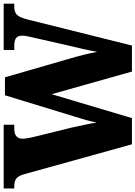

<svg xmlns="http://www.w3.org/2000/svg" viewBox="131 -892 754 1069"><g transform="rotate(-90 508.5 -357.0)"><path d="M73 -602Q64 -633 49 -644Q34 -655 7 -655H-6V-714H349V-655H327Q271 -655 271 -608Q271 -600 274.5 -579Q278 -558 282 -543L333 -336Q340 -304 348.5 -264.5Q357 -225 361 -196Q367 -225 375 -254.5Q383 -284 395 -321L513 -707H613L715 -354Q729 -307 739 -266Q749 -225 755 -193Q760 -225 771 -273Q782 -321 792 -363L832 -539Q836 -556 840.5 -577Q845 -598 845 -610Q845 -635 831.5 -645Q818 -655 787 -655H765V-714H1023V-655H1005Q977 -655 961.5 -640.5Q946 -626 934 -577L790 0H645L519 -447L386 0H240Z"/></g></svg>

Font: Noto Serif Thai SemiCondensed Black
Style: Regular
Weight: 900
Width: 4
Designer: Monotype Design Team
Foundry: Monotype Imaging Inc.
Version: Version 2.002; ttfautohint (v1.8.4.7-5d5b)